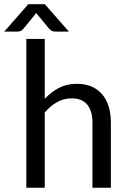

<svg xmlns="http://www.w3.org/2000/svg" viewBox="-53 -876 599 896"><path d="M0 0ZM69.8 0V-694.3H155.8V-414.6Q185.5 -446.8 221.9 -465.8Q258.3 -484.9 306.2 -484.9Q345.2 -484.9 374.8 -471.9Q404.3 -459 424.3 -435.3Q444.3 -411.6 454.3 -378.2Q464.4 -344.7 464.4 -304.2V0H378.4V-304.2Q378.4 -357.4 354.5 -387.2Q330.6 -417 281.2 -417Q244.6 -417 213.4 -399.4Q182.1 -381.8 155.8 -351.1V0ZM268.6 -728.5H206.1Q200.2 -728.5 192.4 -730.5Q184.6 -732.4 176.3 -742.2L122.1 -807.6Q119.1 -811.5 116.2 -815.9L110.4 -808.1L56.6 -742.2Q48.3 -732.4 40.3 -730.5Q32.2 -728.5 26.9 -728.5H-33.2L79.1 -856.4H156.2Z"/></svg>

Font: Carlito
Style: Regular
Weight: 400
Designer: Lukasz Dziedzic
Foundry: tyPoland Lukasz Dziedzic
Version: Version 1.104